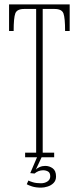

<svg xmlns="http://www.w3.org/2000/svg" viewBox="-20 -720 360 879"><path d="M95 0V-21H145.5V-679H91Q57.5 -679 50 -658.5Q42.5 -638 42.5 -578H21.5V-700H299V-578H278Q278 -638 270.5 -658.5Q263 -679 229.5 -679H175.5V-21H228V0ZM168.5 139Q143.5 139 126.8 133.5Q110 128 102.5 123.5L110 106.5Q115 109.5 130 114.2Q145 119 167.5 119Q185 119 197.5 110.5Q210 102 210 87.5Q210 71 200 65.2Q190 59.5 177.5 59.5Q156 59.5 138 74.5L118.5 72.5L149.5 0H170.5L144 56.5Q149.5 50 161.5 44.8Q173.5 39.5 187 39.5Q206 39.5 221.2 50.5Q236.5 61.5 236.5 88Q236.5 106.5 225.2 117.8Q214 129 198 134Q182 139 168.5 139Z"/></svg>

Font: Imbue 50pt Thin
Style: Regular
Weight: 100
Designer: Tyler Finck
Foundry: Etcetera Type Company
Version: Version 1.102; ttfautohint (v1.8.3)